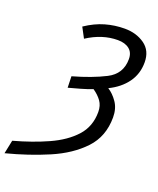

<svg xmlns="http://www.w3.org/2000/svg" viewBox="-219 -821 901 1097"><g transform="rotate(20 231.5 -272.0)"><path d="M-56 180Q80 145 196.5 95Q313 45 385 -31.5Q457 -108 457 -224Q457 -278 431.5 -315Q406 -352 374 -372Q442 -405 480.5 -458Q519 -511 519 -581Q519 -652 468.5 -688Q418 -724 347 -724Q287 -724 229.5 -707.5Q172 -691 114 -652L147 -590Q238 -649 332 -649Q376 -649 402 -628.5Q428 -608 428 -568Q428 -478 347.5 -437Q267 -396 153 -364L155 -295Q192 -305 227.5 -315Q263 -325 297 -338Q329 -316 348 -289.5Q367 -263 367 -224Q367 -136 312.5 -76Q258 -16 166 25.5Q74 67 -39 98Z"/></g></svg>

Font: Noto Sans UI SemiCondensed
Style: Italic
Weight: 400
Width: 4
Italic angle: -12°
Designer: Monotype Design Team
Foundry: Monotype Imaging Inc.
Version: Version 1.901